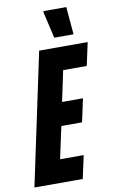

<svg xmlns="http://www.w3.org/2000/svg" viewBox="-108 -935 593 986"><g transform="rotate(-10 188.5 -442.0)"><path d="M-11 0 135 -688H388L362 -568H239L205 -408H314L288 -287H180L144 -120H267L241 0ZM223 -740 191 -878 192 -884H311L323 -746V-740Z"/></g></svg>

Font: Saira ExtraCondensed ExtraBold
Style: Italic
Weight: 800
Width: 2
Italic angle: -12°
Designer: Hector Gatti with collaboration of the Omnibus-Type team
Foundry: Omnibus-Type
Version: Version 1.101